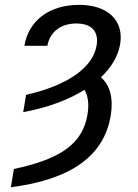

<svg xmlns="http://www.w3.org/2000/svg" viewBox="-20 -573 580 806"><path d="M89.5 -174.7 77.4 -102.3C178.6 -120.7 266.3 -153.4 334.5 -195.7C349.8 -171.5 354.4 -135.7 347.3 -92.3C327.1 28.4 238.6 93.8 38.4 136.4L25.6 213.1C277.7 180.8 416.5 81.3 444.6 -86.6C456.7 -159.4 442.8 -214.1 403.8 -248.6C447.8 -290.1 475.9 -337.4 484.4 -387.8C501.1 -489 430 -552.6 312.5 -552.6C185 -552.6 99.8 -485.4 82.4 -380.7H179C188.6 -437.9 234.4 -474.4 300.4 -474.4C363.6 -474.4 395.2 -442.1 385.7 -382.8C370.4 -289.1 264.2 -214.8 89.5 -174.7Z"/></svg>

Font: Margiela Sans
Style: Italic
Weight: 400
Italic angle: -9.39999°
Designer: Stefan Endress, Andreas Faust
Version: Version 1.100;FEAKit 1.0